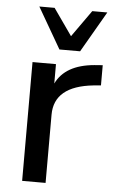

<svg xmlns="http://www.w3.org/2000/svg" viewBox="-55 -830 518 868"><g transform="rotate(5 203.5 -396.0)"><path d="M79.1 0V-539.1H185.5V-451.2Q227.5 -538.1 358.4 -549.8L396.5 -552.7V-460.9L363.3 -458Q185.5 -439.5 185.5 -309.6V0ZM87.9 -792H157.2L242.2 -670.9L328.1 -792H396.5L289.1 -606.4H195.3Z"/></g></svg>

Font: Min Sans Medium
Style: Regular
Weight: 500
Designer: Jinseong-Kim, NotoSansCJK, Nunito
Foundry: Jinseong-Kim
Version: Version 1.400;Glyphs 3.1.2 (3151)